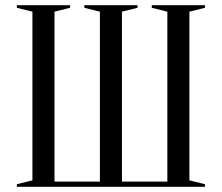

<svg xmlns="http://www.w3.org/2000/svg" viewBox="-20 -720 855 740"><path d="M450 -675V-20H625V-675L565 -690V-700H770V-690L710 -675V-25L770 -10V0H45V-10L105 -25V-675L45 -690V-700H250V-690L190 -675V-20H365V-675L305 -690V-700H510V-690Z"/></svg>

Font: Oranienbaum
Style: Regular
Weight: 400
Designer: Oleg Pospelov and Jovanny Lemonad
Foundry: Oleg Pospelov and jovanny Lemonad
Version: Version 1.001; ttfautohint (v0.91) -l 8 -r 50 -G 200 -x 0 -w